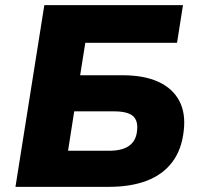

<svg xmlns="http://www.w3.org/2000/svg" viewBox="-20 -725 768 745"><path d="M40 0 152 -705H690L667 -559H311L291 -433H456Q539 -433 594.5 -407.5Q650 -382 675.5 -334Q701 -286 693 -218Q685 -144 648 -95.5Q611 -47 549 -23.5Q487 0 403 0ZM244 -140H403Q455 -140 482 -160Q509 -180 512 -220Q516 -258 495 -275.5Q474 -293 421 -293H268Z"/></svg>

Font: Nunito Sans 8pt Black
Style: Italic
Weight: 900
Italic angle: -9°
Version: Version 3.101;gftools[0.9.27]